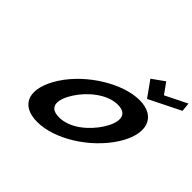

<svg xmlns="http://www.w3.org/2000/svg" viewBox="-237 -1502 1867 1867"><g transform="rotate(45 697.0 -568.5)"><path d="M1393.7 -1061 1384.7 -1152 1159.1 -1040 1078.7 -1152 951.7 -1061 1067.8 -899ZM332.5 -413C176.4 -172 227.3 15 471.3 15C708.3 15 1007.4 -172 1163.5 -413C1319.6 -654 1254.1 -840 1025.1 -840C798.1 -840 488.6 -654 332.5 -413ZM535.5 -413C615.2 -536 762.8 -659 907.8 -659C1053.8 -659 1040.2 -536 960.5 -413C880.8 -290 739.2 -167 589.2 -167C435.2 -167 455.8 -290 535.5 -413Z"/></g></svg>

Font: Hussar
Style: BdWodka
Weight: 700
Foundry: Cannot Into Space Fonts
Version: Version 2.00